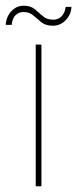

<svg xmlns="http://www.w3.org/2000/svg" viewBox="-55 -652 270 672"><path d="M70 0V-496H90V0ZM130 -562Q105 -562 90 -574Q75 -586 61.5 -598Q48 -610 27 -610Q11 -610 -0.5 -599Q-12 -588 -14 -565H-35Q-33 -594 -15 -613Q3 -632 28 -632Q52 -632 66.5 -620Q81 -608 95 -595.5Q109 -583 132 -583Q148 -583 160 -594.5Q172 -606 175 -628H195Q194 -601 175 -581.5Q156 -562 130 -562Z"/></svg>

Font: DM Sans 24pt Thin
Style: Regular
Weight: 250
Designer: Colophon Foundry, Jonny Pinhorn
Foundry: Colophon Foundry
Version: Version 4.004;gftools[0.9.30]